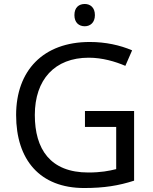

<svg xmlns="http://www.w3.org/2000/svg" viewBox="-20 -935 768 965"><path d="M406 -915C377 -915 354 -898 354 -859C354 -821 377 -803 406 -803C433 -803 457 -821 457 -859C457 -898 433 -915 406 -915ZM407 -377V-297H564V-85C528 -76 487 -68 424 -68C232 -68 155 -186 155 -357C155 -535 255 -645 426 -645C494 -645 559 -626 610 -604L644 -682C583 -708 511 -724 431 -724C197 -724 61 -580 61 -357C61 -131 181 10 403 10C503 10 577 -2 654 -27V-377Z"/></svg>

Font: Noto Sans Hebrew Droid
Style: Bold
Weight: 700
Designer: Monotype Design Team
Foundry: Monotype Imaging Inc.
Version: Version 1.100